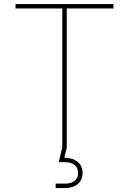

<svg xmlns="http://www.w3.org/2000/svg" viewBox="-20 -748 653 972"><path d="M58.6 -705.1V-727.5H554.2V-705.1H317.9V0H295.4V-705.1ZM261.7 204.1V181.6H309.6Q340.8 181.6 358.2 167.2Q375.5 152.8 375.5 127.4Q375.5 102.5 358.2 87.6Q340.8 72.8 306.2 72.8H277.3L296.9 -9.3H317.9V0L305.7 50.3Q349.1 51.3 373.5 71.8Q397.9 92.3 397.9 127.4Q397.9 162.6 374 183.3Q350.1 204.1 309.6 204.1Z"/></svg>

Font: Inter 16pt Thin
Style: Regular
Weight: 250
Version: Version 4.001;git-66647c0bb